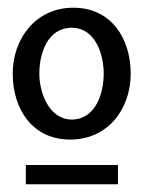

<svg xmlns="http://www.w3.org/2000/svg" viewBox="-20 -757 372 498"><path d="M170 -737C73 -737 13 -657 13 -566C13 -474 64 -395 162 -395C260 -395 319 -474 319 -566C319 -658 268 -737 170 -737ZM166 -685C227 -685 249 -617 249 -566C249 -515 228 -447 166 -447C107 -447 82 -517 82 -566C82 -618 103 -685 166 -685ZM47 -329V-279H286V-329Z"/></svg>

Font: Rosario
Style: Regular
Weight: 400
Designer: Hector Gatti
Foundry: Omnibus Type
Version: Version 1.100